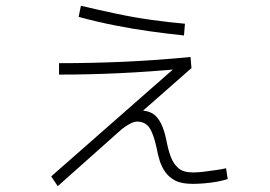

<svg xmlns="http://www.w3.org/2000/svg" viewBox="-20 -643 920 654"><path d="M176.7 -8.9 154.4 -42.2 592.2 -426.7 601.1 -408.9Q494.4 -398.9 390 -393.9Q285.6 -388.9 181.1 -388.9V-427.8Q294.4 -427.8 405 -432.8Q515.6 -437.8 628.9 -448.9L632.2 -411.1L431.1 -234.4L415.6 -245.6Q424.4 -257.8 433.3 -262.2Q442.2 -266.7 455.6 -266.7Q483.3 -266.7 500 -256.1Q516.7 -245.6 528.3 -222.8Q540 -200 547.8 -160Q553.3 -131.1 562.2 -107.8Q571.1 -84.4 587.8 -70Q604.4 -55.6 637.8 -55.6Q654.4 -55.6 675.6 -58.3Q696.7 -61.1 717.2 -63.9Q737.8 -66.7 750 -70L755.6 -33.3Q740 -27.8 717.8 -23.9Q695.6 -20 673.3 -18.3Q651.1 -16.7 636.7 -16.7Q598.9 -16.7 577.2 -27.8Q555.6 -38.9 542.8 -57.2Q530 -75.6 523.3 -97.8Q516.7 -120 513.3 -140Q502.2 -190 487.8 -209.4Q473.3 -228.9 446.7 -228.9Q438.9 -228.9 430 -225Q421.1 -221.1 408.9 -213.3Q396.7 -205.6 378.9 -188.9ZM606.7 -522.2Q553.3 -527.8 492.8 -536.1Q432.2 -544.4 370.6 -556.7Q308.9 -568.9 247.8 -585.6L255.6 -623.3Q316.7 -608.9 377.2 -596.1Q437.8 -583.3 497.8 -575Q557.8 -566.7 610 -562.2Z"/></svg>

Font: Paperlogy 2 ExtraLight
Style: Regular
Weight: 250
Designer: redesigned by Lee Juim, glyphs from Gmarket Sans & Montserrat
Foundry: PT&
Version: Version 1.001